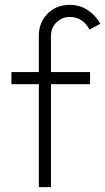

<svg xmlns="http://www.w3.org/2000/svg" viewBox="-20 -785 433 791"><path d="M140 -488V-638Q140 -692 176 -728.5Q212 -765 267 -765Q309 -765 342 -743Q375 -721 393 -687L349 -663Q321 -715 267 -715Q235 -715 212.5 -692.5Q190 -670 190 -638V-488H351V-438H190V-14H140V-438H27V-488Z"/></svg>

Font: Leon Sans
Style: Light
Weight: 300
Designer: Jongmin Kim
Version: Version 1.2